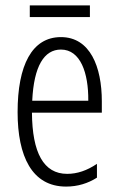

<svg xmlns="http://www.w3.org/2000/svg" viewBox="-20 -679 439 709"><path d="M312 -659H90V-616H312ZM205 -542C98 -542 45 -438 45 -265C45 -102 98 10 224 10C267 10 305 -2 338 -23V-74C301 -49 265 -37 228 -37C141 -37 99 -115 98 -263H356V-305C356 -432 313 -542 205 -542ZM205 -496C277 -496 307 -410 306 -307H99C105 -435 143 -496 205 -496Z"/></svg>

Font: Noto Sans Arabic ExtCond Light
Style: Regular
Weight: 300
Width: 2
Designer: Monotype Design Team, Nadine Chahine, Nizar Qandah and Khaled Hosny
Foundry: Monotype Imaging Inc.
Version: Version 2.012